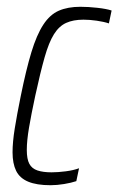

<svg xmlns="http://www.w3.org/2000/svg" viewBox="-20 -538 349 566"><path d="M129 8Q88 8 63 -2.5Q38 -13 27.5 -34.5Q17 -56 17 -89Q17 -119 23.5 -159.5Q30 -200 41 -254Q57 -333 72.5 -384Q88 -435 107.5 -465Q127 -495 153.5 -506.5Q180 -518 217 -518Q240 -518 267 -515Q294 -512 309 -507L301 -469Q286 -474 265 -477Q244 -480 226 -480Q196 -480 175 -470.5Q154 -461 139 -437Q124 -413 111.5 -369Q99 -325 84 -256Q72 -200 65.5 -161.5Q59 -123 59 -96Q59 -69 66.5 -55Q74 -41 90.5 -35.5Q107 -30 132 -30Q151 -30 174 -33Q197 -36 213 -42L205 -4Q190 1 169 4.5Q148 8 129 8Z"/></svg>

Font: Saira ExtraCondensed ExtraLight
Style: Italic
Weight: 250
Width: 2
Italic angle: -12°
Designer: Hector Gatti with collaboration of the Omnibus-Type team
Foundry: Omnibus-Type
Version: Version 1.101